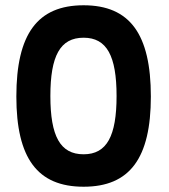

<svg xmlns="http://www.w3.org/2000/svg" viewBox="-20 -699 640 728"><path d="M297 9C122 9 42 -99 42 -333C42 -570 122 -679 297 -679C472 -679 552 -570 552 -333C552 -99 472 9 297 9ZM171 -335C171 -183 208 -114 297 -114C385 -114 422 -183 422 -335C422 -487 385 -556 297 -556C208 -556 171 -487 171 -335Z"/></svg>

Font: LT Wave Mono Bold
Style: Regular
Weight: 700
Designer: Daniel Lyons
Version: Version 2.5 (Glyphs App)